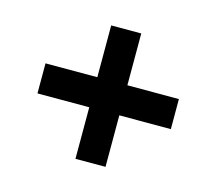

<svg xmlns="http://www.w3.org/2000/svg" viewBox="-76 -693 739 657"><g transform="rotate(15 294.0 -364.0)"><path d="M348 -128H241.5V-310.5H58V-417H241.5V-600.5H348V-417H530.5V-310.5H348Z"/></g></svg>

Font: Public Sans
Style: Bold
Weight: 700
Designer: The Public Sans project authors (U.S. Web Design System). Libre Franklin designed by Pablo Impallari and Rodrigo Fuenzal
Version: Version 1.008; ttfautohint (v1.8.1) -l 8 -r 50 -G 200 -x 14 